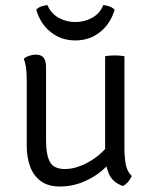

<svg xmlns="http://www.w3.org/2000/svg" viewBox="-20 -706 586 736"><path d="M457 -138.5Q457 -106.5 461.8 -77.8Q466.5 -49 485 -31.5Q481 -21 471.8 -9.8Q462.5 1.5 451 7Q411 -7 397 -40.8Q383 -74.5 383 -114.5V-490.5Q390.5 -492 399.8 -492.8Q409 -493.5 419.5 -493.5Q430.5 -493.5 440 -492.8Q449.5 -492 457 -490.5ZM82.5 -396Q82.5 -420 80.2 -442Q78 -464 71 -480.5Q79 -488 92 -492.2Q105 -496.5 117.5 -496.5Q138.5 -496.5 147.5 -484.5Q156.5 -472.5 156.5 -448V-170.5Q156.5 -111.5 171.5 -84.8Q186.5 -58 229.5 -58Q260 -58 294 -72.2Q328 -86.5 357.2 -110.2Q386.5 -134 403 -163V-85Q370.5 -44 318.2 -17.5Q266 9 211 9Q164 9 135.8 -12.2Q107.5 -33.5 95 -69Q82.5 -104.5 82.5 -147.5ZM419.5 -668.5Q403.5 -615 363.5 -583Q323.5 -551 269 -551Q214.5 -551 174.5 -583Q134.5 -615 119 -668.5Q126 -677 138 -681.2Q150 -685.5 162 -686.5Q174.5 -655 204.2 -638.2Q234 -621.5 269 -621.5Q304 -621.5 333.8 -638.2Q363.5 -655 376 -686.5Q388 -685.5 400 -681.2Q412 -677 419.5 -668.5Z"/></svg>

Font: Signika
Style: Regular
Weight: 300
Designer: Anna Giedry
Foundry: Anna Giedry
Version: Version 2.000